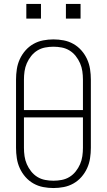

<svg xmlns="http://www.w3.org/2000/svg" viewBox="-20 -942 540 970"><path d="M250 8Q224 8 198 3Q172 -2 149 -15Q126 -28 108.5 -48Q91 -68 80 -92Q69 -116 65 -142.5Q61 -169 61 -195V-540Q61 -566 65 -592.5Q69 -619 80 -643Q91 -667 108.5 -687Q126 -707 149 -720Q172 -733 198 -738Q224 -743 250 -743Q276 -743 302 -738Q328 -733 351 -720Q374 -707 391.5 -687Q409 -667 420 -643Q431 -619 435 -592.5Q439 -566 439 -540V-195Q439 -169 435 -142.5Q431 -116 420 -92Q409 -68 391.5 -48Q374 -28 351 -15Q328 -2 302 3Q276 8 250 8ZM399 -386V-540Q399 -561 396 -582Q393 -603 384.5 -622.5Q376 -642 362.5 -659Q349 -676 331 -687Q313 -698 292 -702Q271 -706 250 -706Q229 -706 208 -702Q187 -698 169 -687Q151 -676 137.5 -659Q124 -642 115.5 -622.5Q107 -603 104 -582Q101 -561 101 -540V-386ZM250 -29Q271 -29 292 -33Q313 -37 331 -48Q349 -59 362.5 -76Q376 -93 384.5 -112.5Q393 -132 396 -153Q399 -174 399 -195V-349H101V-195Q101 -174 104 -153Q107 -132 115.5 -112.5Q124 -93 137.5 -76Q151 -59 169 -48Q187 -37 208 -33Q229 -29 250 -29ZM313 -848V-922H387V-848ZM113 -848V-922H187V-848Z"/></svg>

Font: Iosevka SS04 Extralight
Style: Regular
Weight: 200
Monospace: yes
Designer: Belleve Invis
Foundry: Belleve Invis
Version: Version 19.0.0; ttfautohint (v1.8.4)